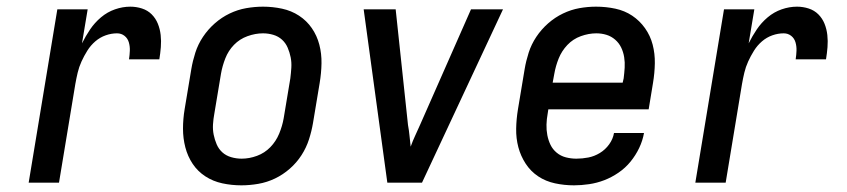

<svg xmlns="http://www.w3.org/2000/svg" viewBox="-20 -548 2540 576"><path d="M66 0 152 -520H243L226 -418Q237 -440 250.5 -460Q264 -480 283 -496Q302 -512 325 -520Q348 -528 371 -528Q389 -528 406 -522.5Q423 -517 435 -505Q447 -493 453.5 -477Q460 -461 462 -443Q464 -425 462.5 -406.5Q461 -388 458 -370H367Q369 -383 369.5 -396Q370 -409 366.5 -421Q363 -433 353.5 -440.5Q344 -448 331 -448Q314 -448 297 -442Q280 -436 266 -424Q252 -412 242 -396Q232 -380 224.5 -363.5Q217 -347 213 -330Q209 -313 206 -296L157 0Z M704 8Q675 8 647 2Q619 -4 596 -19Q573 -34 558 -56.5Q543 -79 536 -106Q529 -133 529 -162Q529 -191 534 -221L554 -341Q558 -365 566 -390Q574 -415 589 -437.5Q604 -460 624.5 -478Q645 -496 669 -507.5Q693 -519 718.5 -523.5Q744 -528 769 -528Q798 -528 826 -522Q854 -516 877 -501Q900 -486 915.5 -463.5Q931 -441 938 -414Q945 -387 944.5 -358Q944 -329 939 -299L919 -179Q915 -155 907 -130Q899 -105 884.5 -82.5Q870 -60 849.5 -42Q829 -24 805 -12.5Q781 -1 755 3.5Q729 8 704 8ZM705 -72Q728 -72 751 -80.5Q774 -89 791 -106.5Q808 -124 817.5 -147Q827 -170 831 -193L851 -313Q853 -329 854 -345Q855 -361 852 -376Q849 -391 843 -405Q837 -419 826 -429Q815 -439 800 -443.5Q785 -448 769 -448Q746 -448 722.5 -439.5Q699 -431 682 -413.5Q665 -396 656 -373Q647 -350 643 -327L623 -207Q620 -191 619 -175Q618 -159 621 -144Q624 -129 630 -115Q636 -101 647 -91Q658 -81 673.5 -76.5Q689 -72 705 -72Z M1142 0 1071 -520H1167L1204 -173Q1207 -157 1208.5 -141Q1210 -125 1212 -108Q1218 -125 1225.5 -141Q1233 -157 1240 -173L1393 -520H1489L1246 0Z M1702 8Q1673 8 1645 2Q1617 -4 1594.5 -19Q1572 -34 1557 -57Q1542 -80 1535 -106.5Q1528 -133 1528.5 -162Q1529 -191 1534 -221L1554 -341Q1558 -365 1566 -390Q1574 -415 1589 -437.5Q1604 -460 1624.5 -478Q1645 -496 1669 -507.5Q1693 -519 1718 -523.5Q1743 -528 1768 -528Q1798 -528 1826 -522Q1854 -516 1876.5 -501Q1899 -486 1915 -463.5Q1931 -441 1938 -414Q1945 -387 1944.5 -358Q1944 -329 1939 -299L1926 -220H1625L1623 -207Q1620 -191 1619.5 -174.5Q1619 -158 1622 -142.5Q1625 -127 1631.5 -113.5Q1638 -100 1650 -90Q1662 -80 1677.5 -76Q1693 -72 1709 -72Q1727 -72 1745 -75.5Q1763 -79 1779.5 -89Q1796 -99 1807.5 -115Q1819 -131 1822 -149H1912Q1908 -126 1897.5 -104Q1887 -82 1871.5 -63Q1856 -44 1835.5 -30Q1815 -16 1793 -7.5Q1771 1 1747.5 4.5Q1724 8 1702 8ZM1848 -300 1851 -313Q1853 -329 1854 -345Q1855 -361 1852.5 -376.5Q1850 -392 1843.5 -405.5Q1837 -419 1825.5 -429Q1814 -439 1799.5 -443.5Q1785 -448 1769 -448Q1746 -448 1722.5 -439.5Q1699 -431 1682 -413Q1665 -395 1656 -372.5Q1647 -350 1643 -327L1638 -300Z M2066 0 2152 -520H2243L2226 -418Q2237 -440 2250.5 -460Q2264 -480 2283 -496Q2302 -512 2325 -520Q2348 -528 2371 -528Q2389 -528 2406 -522.5Q2423 -517 2435 -505Q2447 -493 2453.5 -477Q2460 -461 2462 -443Q2464 -425 2462.5 -406.5Q2461 -388 2458 -370H2367Q2369 -383 2369.5 -396Q2370 -409 2366.5 -421Q2363 -433 2353.5 -440.5Q2344 -448 2331 -448Q2314 -448 2297 -442Q2280 -436 2266 -424Q2252 -412 2242 -396Q2232 -380 2224.5 -363.5Q2217 -347 2213 -330Q2209 -313 2206 -296L2157 0Z"/></svg>

Font: Iosevka Medium Oblique
Style: Regular
Weight: 500
Italic angle: -9°
Monospace: yes
Designer: Belleve Invis
Foundry: Belleve Invis
Version: Version 32.5.0; ttfautohint (v1.8.4)